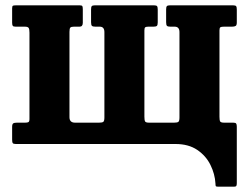

<svg xmlns="http://www.w3.org/2000/svg" viewBox="-20 -540 930 720"><path d="M371.5 -419.5Q371.5 -440 354 -440H337.5Q328 -440 324.8 -443Q321.5 -446 321.5 -457V-505Q321.5 -514 324.2 -517Q327 -520 335.5 -520H557.5Q566.5 -520 569 -516.8Q571.5 -513.5 571.5 -504V-456Q571.5 -445.5 568 -442.8Q564.5 -440 555.5 -440H536.5Q528 -440 524.8 -437.8Q521.5 -435.5 521.5 -426V-102.5Q521.5 -89.5 524 -84.8Q526.5 -80 539.5 -80H633Q645 -80 649 -83.2Q653 -86.5 653 -99.5V-419.5Q653 -440 635 -440H618.5Q609.5 -440 606.2 -443Q603 -446 603 -457V-505Q603 -514 605.8 -517Q608.5 -520 617 -520H854Q863 -520 865.5 -516.8Q868 -513.5 868 -504V-456Q868 -445.5 863.8 -442.8Q859.5 -440 850 -440H820Q810 -440 806.5 -437.8Q803 -435.5 803 -426V-102.5Q803 -89.5 805.5 -84.8Q808 -80 821 -80H855Q863 -80 865.5 -76.8Q868 -73.5 868 -65V146.5Q868 153 866.5 156.5Q865 160 858.5 160H797.5Q790.5 160 789.2 157.8Q788 155.5 788 148.5Q786 112.5 769.2 78.5Q752.5 44.5 719.8 22.2Q687 0 638 0H39.5Q30.5 0 28 -3.2Q25.5 -6.5 25.5 -16V-64Q25.5 -74.5 29.5 -77.2Q33.5 -80 43.5 -80H74Q83 -80 86.8 -82.2Q90.5 -84.5 90.5 -94V-417.5Q90.5 -430.5 87.5 -435.2Q84.5 -440 73 -440H38.5Q30 -440 27.8 -443.2Q25.5 -446.5 25.5 -455V-509Q25.5 -517.5 29 -518.8Q32.5 -520 41 -520H279.5Q287.5 -520 289 -516.5Q290.5 -513 290.5 -504.5V-454.5Q290.5 -440 278.5 -440H257.5Q247.5 -440 244 -436.8Q240.5 -433.5 240.5 -420.5V-100.5Q240.5 -80 261.5 -80H351.5Q363.5 -80 367.5 -83.2Q371.5 -86.5 371.5 -99.5Z"/></svg>

Font: Besley* Narrow
Style: Bold
Weight: 700
Width: 4
Designer: Owen Earl
Foundry: indestructible type*
Version: Version 3.000; ttfautohint (v1.8.3)